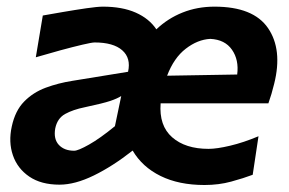

<svg xmlns="http://www.w3.org/2000/svg" viewBox="-20 -530 846 563"><path d="M154.5 11.5Q100.5 11.5 65.8 -12.2Q31 -36 17.8 -74.8Q4.5 -113.5 14.5 -159Q24.5 -205.5 50.8 -232.2Q77 -259 114 -272.8Q151 -286.5 192.5 -293L355.5 -319.5Q364.5 -359.5 338.5 -382.5Q312.5 -405.5 257.5 -405.5Q249.5 -405.5 221.8 -399Q194 -392.5 157.2 -382.5Q120.5 -372.5 85 -362L105.5 -484.5Q128.5 -488.5 164.5 -494.8Q200.5 -501 233.5 -505.8Q266.5 -510.5 281.5 -510.5Q338.5 -510.5 378 -493Q417.5 -475.5 438.5 -444Q472 -476 515.2 -493.2Q558.5 -510.5 609 -510.5Q723 -510.5 766 -447.5Q809 -384.5 784 -284.5Q776.5 -253.5 767 -227H451Q446 -161.5 484.8 -127.5Q523.5 -93.5 591.5 -93.5Q616 -93.5 655 -102.8Q694 -112 738 -130.5L721 -17.5Q694.5 -7.5 658 2.5Q621.5 12.5 579.5 12.5Q504.5 12.5 450.8 -14Q397 -40.5 369 -88.5Q310.5 -42.5 255.2 -15.5Q200 11.5 154.5 11.5ZM596.5 -416Q559.5 -414 524.8 -387.2Q490 -360.5 470 -308L675.5 -311.5Q681 -354.5 660.2 -384.2Q639.5 -414 596.5 -416ZM197.5 -88Q209 -88 241 -106Q273 -124 317 -160L335.5 -248.5Q324 -241 303.2 -234Q282.5 -227 228.5 -215.5Q194 -208.5 171 -195.8Q148 -183 142 -153.5Q136.5 -122.5 152.5 -105.2Q168.5 -88 197.5 -88Z"/></svg>

Font: Commissioner Loud SemiBold
Style: Italic
Weight: 600
Italic angle: -12°
Designer: Kostas Bartsokas
Foundry: Kostas Bartsokas
Version: Version 1.000; ttfautohint (v1.8.3)